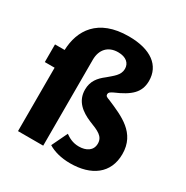

<svg xmlns="http://www.w3.org/2000/svg" viewBox="-171 -884 1002 1036"><g transform="rotate(30 330.0 -366.0)"><path d="M338 -742C146 -742 78 -628 74 -505H14V-395H75V0H232V-535C232 -598 268 -639 331 -639C381 -639 407 -614 407 -579C407 -539 373 -517 341 -489C303 -460 276 -428 276 -375C276 -303 327 -265 386 -240C445 -217 482 -202 482 -157C482 -113 446 -92 400 -92C361 -92 335 -108 315 -122L268 -24C300 -4 347 10 405 10C536 10 625 -53 625 -174C625 -306 517 -349 417 -392C399 -398 392 -402 392 -413C392 -424 399 -429 417 -438C508 -477 552 -515 552 -588C552 -683 477 -742 338 -742Z"/></g></svg>

Font: 18Franklin
Style: Bold
Weight: 700
Designer: Pablo Impallari, Rodrigo Fuenzalida (Modified by Dan O. Williams)
Version: Version 0.025;PS 000.025;hotconv 1.0.88;makeotf.lib2.5.64775